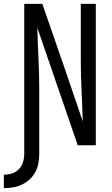

<svg xmlns="http://www.w3.org/2000/svg" viewBox="-62 -755 582 998"><path d="M-42 223V153Q-21 153 0 146.5Q21 140 36 124.5Q51 109 57.5 88Q64 67 64 46V-735H158L284 -371L368 -124Q366 -204 362 -283Q358 -362 358 -441V-735H436V0H342L132 -611Q134 -531 138 -452Q142 -373 142 -294V46Q142 70 137.5 94Q133 118 121.5 139.5Q110 161 92 177.5Q74 194 52 204.5Q30 215 6 219Q-18 223 -42 223Z"/></svg>

Font: Iosevka srxl
Style: Regular
Weight: 400
Monospace: yes
Designer: Belleve Invis
Foundry: Belleve Invis
Version: Version 33.0.1; ttfautohint (v1.8.3)